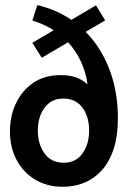

<svg xmlns="http://www.w3.org/2000/svg" viewBox="-20 -721 514 754"><path d="M227 12.5Q164.5 12.5 117.5 -16Q70.5 -44.5 44.8 -93.8Q19 -143 19 -205.5Q19 -264 42.2 -314.2Q65.5 -364.5 109.8 -395.2Q154 -426 218 -426Q269 -426 300 -407Q331 -388 350 -363.5L327.5 -345Q326 -413.5 300.8 -472.5Q275.5 -531.5 227 -574.8Q178.5 -618 107 -640.5L126.5 -701Q201 -683.5 259.8 -643.2Q318.5 -603 359.5 -544Q400.5 -485 421.8 -412.5Q443 -340 443 -257.5Q443 -186.5 426 -135.2Q409 -84 379.2 -51.5Q349.5 -19 310.5 -3.2Q271.5 12.5 227 12.5ZM230.5 -82Q277.5 -82 303.8 -118.2Q330 -154.5 330 -208.5Q330 -262.5 303.8 -298.2Q277.5 -334 229 -334Q196 -334 173.8 -317Q151.5 -300 140 -271.5Q128.5 -243 128.5 -208.5Q128.5 -156 154.5 -119Q180.5 -82 230.5 -82ZM144 -494 107 -553 357 -700 393 -641Z"/></svg>

Font: Cabin SemiCondensed SemiBold
Style: Regular
Weight: 600
Width: 4
Designer: Pablo Impallari
Foundry: Pablo Impallari. http://www.impallari.com Igino Marini. http://www.ikern.com
Version: Version 3.001